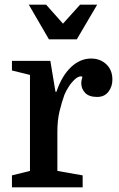

<svg xmlns="http://www.w3.org/2000/svg" viewBox="-20 -800 509 820"><path d="M332 -472Q331 -473 329 -473.5Q327 -474 326 -474Q314 -474 300 -461.5Q286 -449 274 -430.5Q262 -412 255 -395Q243 -361 234 -323.5Q225 -286 225 -237V-70L333 -51V0H31V-51L108 -70V-480L31 -499V-540H195L217 -408H221Q244 -476 283 -513Q322 -550 369 -550Q408 -550 434 -525.5Q460 -501 460 -460Q460 -430 443 -408Q426 -386 395 -386Q360 -386 343.5 -403.5Q327 -421 327 -445Q327 -452 328 -456Q329 -460 332 -472ZM308 -632 395 -780H322L249 -699L177 -780H103L189 -632Z"/></svg>

Font: Domine SemiBold
Style: Regular
Weight: 600
Designer: Pablo Impallari, Rodrigo Fuenzalida, Brenda Gallo
Foundry: Pablo Impallari, Rodrigo Fuenzalida, Brenda Gallo
Version: Version 2.000